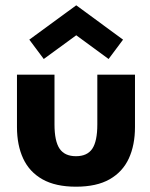

<svg xmlns="http://www.w3.org/2000/svg" viewBox="-20 -692 565 724"><path d="M266.5 12Q189.5 12 140.2 -15.8Q91 -43.5 67.5 -94Q44 -144.5 44 -213V-410.5H185.5V-223Q185.5 -159.5 204.8 -131.2Q224 -103 266.5 -103Q309 -103 328 -131.2Q347 -159.5 347 -223V-410.5H489V-213Q489 -145 465.8 -94.5Q442.5 -44 393.5 -16Q344.5 12 266.5 12ZM389.5 -469.5 267.5 -559 145 -469.5 90.5 -542.5 267.5 -672 444 -542.5Z"/></svg>

Font: Lucymar Sans
Style: Bold
Weight: 700
Foundry: The League of Moveable Type (original font) / Main changes by Cristiano Sobral with portions from Mirco Monsees
Version: Version 2.001;August 30, 2020;FontCreator 13.0.0.2681 64-bit